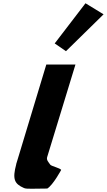

<svg xmlns="http://www.w3.org/2000/svg" viewBox="-20 -1145 649 1166"><path d="M312.2 -881.2 380.6 -834.1 609 -1058 499.2 -1125.2ZM261.2 -753H438.2L266.4 -191C261.1 -173 273.6 -161.8 285.2 -145C291.6 -135.7 346.8 -124 351.5 -113C351.5 -113 302.3 -21.3 267.1 0C183 0 142.7 4.3 125.9 -3C66.3 -28.9 54.6 -57.6 78.7 -148L78.2 -148L83.9 -166.5C86.9 -176.7 90.2 -187.5 93.8 -199L94.1 -200Z"/></svg>

Font: Hussar
Style: BdSuprConOblThree
Weight: 700
Foundry: Cannot Into Space Fonts
Version: Version 2.00